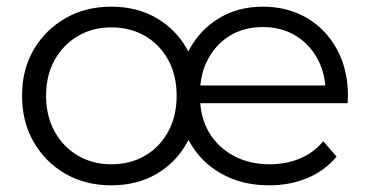

<svg xmlns="http://www.w3.org/2000/svg" viewBox="-20 -550 1108 575"><path d="M313 5Q236 5 176 -29.5Q116 -64 81 -124.5Q46 -185 46 -263Q46 -342 81 -401.5Q116 -461 176 -495.5Q236 -530 313 -530Q391 -530 449.5 -495.5Q508 -461 541 -401.5Q574 -342 574 -263Q574 -185 541 -124.5Q508 -64 449.5 -29.5Q391 5 313 5ZM313 -58Q370 -58 414 -83.5Q458 -109 483.5 -155.5Q509 -202 509 -263Q509 -325 483.5 -371Q458 -417 414 -442.5Q370 -468 313 -468Q258 -468 214 -442.5Q170 -417 144 -371Q118 -325 118 -263Q118 -202 144 -155.5Q170 -109 214 -83.5Q258 -58 313 -58ZM786 5Q705 5 643.5 -29.5Q582 -64 548 -124.5Q514 -185 514 -263Q514 -341 546.5 -401Q579 -461 636 -495.5Q693 -530 767 -530Q841 -530 898.5 -496.5Q956 -463 989 -402.5Q1022 -342 1022 -263Q1022 -258 1021.5 -252.5Q1021 -247 1021 -241H564V-294H983L955 -273Q955 -330 930.5 -374.5Q906 -419 864 -444Q822 -469 767 -469Q712 -469 670 -444Q628 -419 603.5 -374Q579 -329 579 -271V-260Q579 -200 605.5 -154.5Q632 -109 679.5 -83.5Q727 -58 788 -58Q836 -58 877.5 -75Q919 -92 948 -127L988 -81Q953 -39 901 -17Q849 5 786 5Z"/></svg>

Font: Montserrat Thin
Style: Regular
Weight: 400
Version: Version 9.000